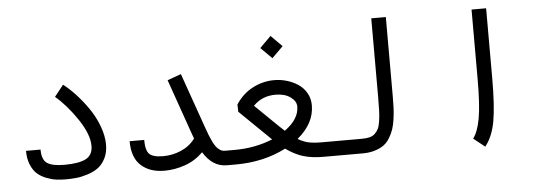

<svg xmlns="http://www.w3.org/2000/svg" viewBox="-47 -794 2744 962"><g transform="rotate(-5 1325.5 -313.0)"><path d="M64 -147.5H137.2Q137.2 -95.7 163.6 -78.4Q189.9 -61 250 -61Q322.3 -61 357.7 -79.1Q393.1 -97.2 393.1 -144Q393.1 -202.1 341.1 -279.3Q289.1 -356.4 232.4 -404.3L277.8 -461.4Q308.6 -438 340.6 -403.3Q372.6 -368.7 401.4 -326.7Q430.2 -284.7 448.2 -236.1Q466.3 -187.5 466.3 -144Q466.3 -105 451.7 -75.7Q437 -46.4 415.3 -30Q393.6 -13.7 363 -3.7Q332.5 6.3 306.2 9.3Q279.8 12.2 250 12.2Q224.6 12.2 201.7 9Q178.7 5.9 152.6 -4.4Q126.5 -14.6 107.7 -31.2Q88.9 -47.9 76.4 -77.9Q64 -107.9 64 -147.5Z M1060.5 12.2Q988.3 12.2 942.4 -63.5Q902.3 -23.9 850.8 -5.9Q799.3 12.2 747.1 12.2Q673.3 12.2 629.4 -27.8Q585.4 -67.9 585.4 -150.4H658.7Q658.7 -98.1 677 -79.6Q695.3 -61 747.1 -61Q793.5 -61 836.9 -79.6Q880.4 -98.1 908.2 -135.7Q902.8 -148.9 899.4 -159.7L801.8 -438L870.6 -462.9L968.8 -184.1Q983.4 -142.1 996.1 -115.7Q1008.8 -89.4 1020.5 -78.1Q1032.2 -66.9 1040.3 -64Q1048.3 -61 1060.5 -61Z M1060.5 -61H1106Q1208.5 -61 1297.4 -97.2L1140.6 -250L1139.6 -286.6Q1173.8 -338.9 1225.3 -365.5Q1276.9 -392.1 1333.5 -392.1Q1365.2 -392.1 1396.2 -383.1Q1427.2 -374 1453.1 -356.9Q1479 -339.8 1494.9 -312Q1510.7 -284.2 1510.7 -250.5Q1510.7 -159.2 1424.8 -88.4Q1451.7 -72.3 1477.5 -66.7Q1503.4 -61 1544.9 -61H1590.8V12.2H1544.9Q1488.8 12.2 1445.3 -0.7Q1401.9 -13.7 1358.4 -45.4Q1245.6 12.2 1106 12.2H1060.5Q1045.4 12.2 1034.7 1.5Q1023.9 -9.3 1023.9 -24.4Q1023.9 -39.6 1034.7 -50.3Q1045.4 -61 1060.5 -61ZM1364.7 -134.8Q1437.5 -187 1437.5 -250.5Q1437.5 -277.3 1408.7 -298.1Q1379.9 -318.8 1333.5 -318.8Q1266.1 -318.8 1221.7 -272.9L1337.4 -160.2Q1348.1 -149.4 1364.7 -134.8ZM1278.3 -558.1 1334.5 -614.3 1390.6 -558.1 1334.5 -502.4Z M1590.8 -61H1743.7Q1767.6 -61 1783.9 -64.9Q1800.3 -68.8 1811.8 -79.8Q1823.2 -90.8 1829.6 -104Q1835.9 -117.2 1839.6 -142.6Q1843.3 -168 1844.2 -193.6Q1845.2 -219.2 1845.2 -261.7V-658.2H1918.5V-261.7Q1918.5 -227.1 1917.5 -201.9Q1916.5 -176.8 1912.4 -146.5Q1908.2 -116.2 1900.9 -94.7Q1893.6 -73.2 1880.6 -51.8Q1867.7 -30.3 1849.6 -17.3Q1831.5 -4.4 1804.7 3.9Q1777.8 12.2 1743.7 12.2H1590.8Q1575.7 12.2 1564.9 1.5Q1554.2 -9.3 1554.2 -24.4Q1554.2 -39.6 1564.9 -50.3Q1575.7 -61 1590.8 -61Z M2358.4 32.2 2301.3 -13.2Q2325.7 -45.4 2337.6 -111.6Q2349.6 -177.7 2349.6 -309.6V-658.2H2422.9Q2422.9 -658.2 2422.9 -309.6Q2422.9 -166.5 2409.4 -91.1Q2396 -15.6 2358.4 32.2Z"/></g></svg>

Font: AzarMehrMonospaced
Style: SansBold
Weight: 1
Designer: Amin Abedi
Version: Version 1.00